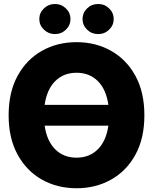

<svg xmlns="http://www.w3.org/2000/svg" viewBox="-20 -956 787 987"><path d="M373.5 11.7Q274.4 11.7 195.6 -32.7Q116.7 -77.1 70.6 -161.1Q24.4 -245.1 24.4 -363.3Q24.4 -482.4 70.6 -566.4Q116.7 -650.4 195.6 -694.8Q274.4 -739.3 373.5 -739.3Q471.7 -739.3 550.8 -694.8Q629.9 -650.4 676 -566.4Q722.2 -482.4 722.2 -363.3Q722.2 -244.1 676 -160.4Q629.9 -76.7 550.8 -32.5Q471.7 11.7 373.5 11.7ZM209.5 -417H537.1Q525.9 -496.1 482.9 -539.1Q439.9 -582 373.5 -582Q307.1 -582 263.9 -539.1Q220.7 -496.1 209.5 -417ZM373.5 -145.5Q439.9 -145.5 482.9 -188.5Q525.9 -231.4 537.1 -310.1H209.5Q220.7 -231.4 263.7 -188.5Q306.6 -145.5 373.5 -145.5ZM262.2 -780.8Q229.5 -780.8 205.8 -803.5Q182.1 -826.2 182.1 -858.4Q182.1 -890.1 205.8 -912.8Q229.5 -935.5 262.2 -935.5Q295.4 -935.5 318.8 -912.8Q342.3 -890.1 342.3 -858.4Q342.3 -826.2 318.8 -803.5Q295.4 -780.8 262.2 -780.8ZM484.4 -780.8Q451.2 -780.8 427.7 -803.5Q404.3 -826.2 404.3 -858.4Q404.3 -890.1 427.7 -912.8Q451.2 -935.5 484.4 -935.5Q517.6 -935.5 541 -912.8Q564.5 -890.1 564.5 -858.4Q564.5 -826.2 541 -803.5Q517.6 -780.8 484.4 -780.8Z"/></svg>

Font: Inter Display Extra Bold
Style: Regular
Weight: 800
Designer: Rasmus Andersson
Foundry: rsms
Version: Version 4.000;git-4fc901f